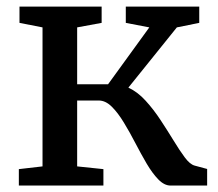

<svg xmlns="http://www.w3.org/2000/svg" viewBox="-20 -576 677 596"><path d="M38.5 0V-51L112 -59.5V-491L40.5 -505V-555.5H295.5V-505L219.5 -491V-314.5H315.5L443.5 -491L370.5 -505V-555.5H598.5V-505L529 -491L378.5 -304Q407.5 -290.5 432.2 -263.2Q457 -236 478.5 -203.2Q500 -170.5 518.8 -139.8Q537.5 -109 553.5 -87.5Q569.5 -66 584 -62L623 -51.5V0H509.5Q490 0 471.5 -19Q453 -38 435.2 -68.2Q417.5 -98.5 400 -132.2Q382.5 -166 364.2 -196Q346 -226 326.8 -245Q307.5 -264 286.5 -264H219.5V-59.5L301 -51V0Z"/></svg>

Font: Merriweather Medium
Style: Regular
Weight: 500
Version: Version 2.100